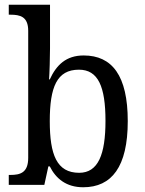

<svg xmlns="http://www.w3.org/2000/svg" viewBox="-20 -780 610 810"><path d="M331 10C451 10 519 -76 519 -269C519 -461 453 -546 333 -546C259 -546 218 -506 190 -445H187C189 -470 191 -540 191 -576V-760H17V-718H24C65 -718 99 -710 99 -650V-114C99 -51 65 -42 24 -42H17V0H167L184 -78H190C216 -26 260 10 331 10ZM314 -51C219 -51 190 -128 190 -269C190 -413 220 -486 313 -486C394 -486 425 -415 425 -270C425 -128 394 -51 314 -51Z"/></svg>

Font: Noto Serif Ethiopic SemiCondensed
Style: Regular
Weight: 400
Width: 4
Designer: Monotype Design Team
Foundry: Monotype Imaging Inc.
Version: Version 2.102